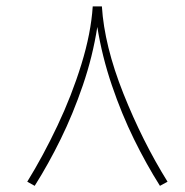

<svg xmlns="http://www.w3.org/2000/svg" viewBox="-20 -594 595 617"><path d="M307.4 -573.5H278Q272.5 -487.6 241.5 -387.2Q210.5 -286.8 164.5 -189.8Q118.6 -92.8 67.6 -10.1L91.5 3.2Q135.6 -66.6 175.1 -147.1Q214.6 -227.5 246.3 -320.1Q278 -412.7 292.7 -507.4Q307.9 -412.7 339.4 -320.1Q370.9 -227.5 410.4 -147.1Q449.9 -66.6 494 3.2L518.4 -10.1Q437.5 -140.2 376.4 -293.7Q315.3 -447.2 307.4 -573.5Z"/></svg>

Font: Arad-FD-VF Thin
Style: Regular
Weight: 100
Designer: Mohammad Darvishi
Version: Version 1.010;September 21, 2024;FontCreator 15.0.0.2992 64-